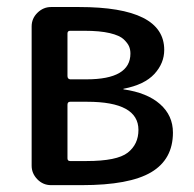

<svg xmlns="http://www.w3.org/2000/svg" viewBox="-20 -540 565 560"><path d="M176.8 -234.4V-78.1Q176.8 -70.3 184.6 -70.3H232.4Q321.3 -70.3 352.5 -94.7Q383.8 -119.1 383.8 -161.1Q383.8 -243.2 234.4 -243.2H184.6Q176.8 -243.2 176.8 -234.4ZM176.8 -442.4V-318.4Q176.8 -309.6 184.6 -308.6H232.4Q360.4 -308.6 360.4 -383.8Q360.4 -395.5 356.4 -404.8Q352.5 -414.1 340.8 -425.3Q329.1 -436.5 300.3 -443.4Q271.5 -450.2 226.6 -450.2H184.6Q176.8 -450.2 176.8 -442.4ZM128.9 0Q105.5 0 88.9 -17.1Q72.3 -34.2 72.3 -56.6V-462.9Q72.3 -486.3 89.4 -502.9Q106.4 -519.5 128.9 -519.5H210.9Q459 -519.5 459 -394.5Q459 -355.5 430.2 -324.2Q401.4 -293 340.8 -281.2Q339.8 -281.2 339.8 -280.3Q339.8 -279.3 340.8 -279.3Q409.2 -269.5 446.8 -236.3Q484.4 -203.1 484.4 -153.3Q484.4 -75.2 420.9 -37.6Q357.4 0 218.8 0Z"/></svg>

Font: Rounded Mgen+ 2p medium
Style: Regular
Weight: 500
Designer: [Source Han Sans]
Ryoko NISHIZUKA  (kana & ideographs); Paul D. Hunt (Latin, Greek & Cyrillic); Wenlong ZHANG  (bopomofo
Version: Version 1.059.20150602